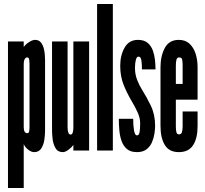

<svg xmlns="http://www.w3.org/2000/svg" viewBox="-20 -755 1026 963"><path d="M20 188V-547H99V-519Q107.5 -532 125 -543.5Q142.5 -555 156 -555Q174.5 -555 185.2 -542Q196 -529 201 -506Q206 -483 206 -453V-99Q206 -79.5 202.5 -54.5Q199 -29.5 187.2 -10.8Q175.5 8 151 8Q137.5 8 122 -3.8Q106.5 -15.5 99 -32V188ZM116.5 -87Q124 -87 126 -95.2Q128 -103.5 128 -120V-430Q128 -444.5 126.5 -455.8Q125 -467 116.5 -467Q108.5 -467 103.8 -458.2Q99 -449.5 99 -435V-117.5Q99 -100.5 104 -93.8Q109 -87 116.5 -87Z M295 8Q270 8 258.5 -11.8Q247 -31.5 244 -57Q241 -82.5 241 -99V-547H319V-115Q319 -99.5 322.8 -89.8Q326.5 -80 334 -80Q341.5 -80 344.8 -90.2Q348 -100.5 348 -116V-547H427V0H348V-28Q340.5 -17 324.2 -4.5Q308 8 295 8Z M467 0V-735H546V0Z M667 8Q635 8 616.8 -7.5Q598.5 -23 589.8 -47.8Q581 -72.5 578.5 -102Q576 -131.5 576 -159H648Q648 -125.5 652.2 -100.8Q656.5 -76 667 -76Q677.5 -76 680.2 -92.8Q683 -109.5 683 -137Q683 -163.5 670.2 -191.5Q657.5 -219.5 639.5 -249.5Q616.5 -288.5 599.8 -330.2Q583 -372 583 -425Q583 -477.5 605 -516.2Q627 -555 672 -555Q703 -555 720.8 -539.8Q738.5 -524.5 746.8 -501.2Q755 -478 757.5 -452.8Q760 -427.5 760 -407H692Q692 -435 689 -453Q686 -471 674.5 -471Q665.5 -471 661.2 -454.2Q657 -437.5 657 -414Q657 -382 668.2 -353.5Q679.5 -325 693 -304Q714 -271 736 -226Q758 -181 758 -124Q758 -106.5 754.5 -84Q751 -61.5 741.8 -40.5Q732.5 -19.5 714.5 -5.8Q696.5 8 667 8Z M877 8Q828.5 8 806.8 -27.5Q785 -63 785 -123.5V-418Q785 -474.5 806.8 -514.8Q828.5 -555 877 -555Q909.5 -555 930.2 -536Q951 -517 961 -485.8Q971 -454.5 971 -418V-255H862V-121Q862 -102.5 864.8 -91.8Q867.5 -81 878 -81Q889 -81 892.5 -92Q896 -103 896 -121.5V-196H971V-122Q971 -61.5 948.5 -26.8Q926 8 877 8ZM862 -334H896V-426Q896 -446.5 893.5 -456.8Q891 -467 878 -467Q868.5 -467 865.2 -456.2Q862 -445.5 862 -426Z"/></svg>

Font: League Gothic Condensed
Style: Regular
Weight: 400
Width: 3
Designer: The League of Moveable Type
Version: Version 2.001